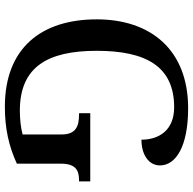

<svg xmlns="http://www.w3.org/2000/svg" viewBox="-22 -742 774 769"><g transform="rotate(90 364.5 -357.0)"><path d="M407 10C495 10 565 -6 635 -38V-214C635 -275 663 -287 701 -287H706V-332H433V-287H439C484 -287 518 -275 518 -218V-61C492 -54 457 -50 423 -50C248 -50 183 -160 183 -358C183 -556 246 -668 409 -668C504 -668 539 -604 539 -537C600 -537 642 -567 642 -611C642 -675 566 -724 413 -724C179 -724 57 -574 57 -358C57 -137 171 10 407 10Z"/></g></svg>

Font: Noto Serif Myanmar Medium
Style: Regular
Weight: 500
Designer: Ben Mitchell and the Monotype Design Team
Foundry: Monotype Imaging Inc.
Version: Version 2.106